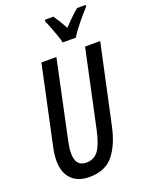

<svg xmlns="http://www.w3.org/2000/svg" viewBox="-173 -1026 858 1120"><g transform="rotate(-20 256.0 -465.5)"><path d="M183 10Q112 10 72.5 -30.5Q33 -71 33 -144Q33 -162 35.5 -183.5Q38 -205 43 -228L147 -714H240L136 -224Q128 -187 128 -156Q128 -75 195 -75Q243 -75 270 -112.5Q297 -150 315 -233L418 -714H512L406 -223Q383 -115 332.5 -52.5Q282 10 183 10ZM304 -781Q300 -799 290 -827.5Q280 -856 269 -884.5Q258 -913 249 -930L252 -941H304Q314 -927 328 -904.5Q342 -882 358 -852Q384 -879 407.5 -902Q431 -925 451 -941H505L503 -931Q488 -914 464 -886Q440 -858 418 -829Q396 -800 385 -781Z"/></g></svg>

Font: Noto Sans ExtraCondensed Medium
Style: Italic
Weight: 500
Width: 2
Italic angle: -12°
Designer: Monotype Design Team
Foundry: Monotype Imaging Inc.
Version: Version 2.013; ttfautohint (v1.8.4.7-5d5b)